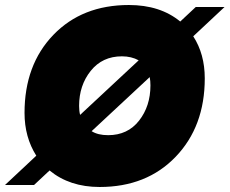

<svg xmlns="http://www.w3.org/2000/svg" viewBox="-52 -740 917 767"><path d="M766 -427Q766 -235 650 -114Q534 7 346 7Q226 7 146 -59L84 -1H-32L93 -118Q46 -192 46 -289Q46 -481 161 -600.5Q276 -720 463 -720Q588 -720 668 -654L730 -712H845L720 -595Q766 -524 766 -427ZM264 -317Q264 -296 268 -281L502 -499Q473 -515 435 -515Q357 -515 310.5 -457Q264 -399 264 -317ZM380 -200Q458 -200 503.5 -258Q549 -316 549 -399Q549 -417 546 -432L314 -216Q339 -200 380 -200Z"/></svg>

Font: Poppins Black
Style: Italic
Weight: 900
Italic angle: -10°
Designer: Ninad Kale (Devanagari), Jonny Pinhorn (Latin)
Foundry: Indian Type Foundry
Version: Version 3.200;PS 1.000;hotconv 16.6.54;makeotf.lib2.5.65590